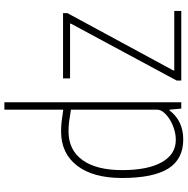

<svg xmlns="http://www.w3.org/2000/svg" viewBox="-10 -838 857 877"><g transform="rotate(-90 418.5 -399.5)"><path d="M220 9Q130 9 87 -59.5Q44 -128 44 -271Q44 -402 100 -475.5Q156 -549 257 -549Q280 -549 302 -546.5Q324 -544 356 -539V-808H390V0H361L356 -54H353Q305 9 220 9ZM218 -25Q242 -25 266.5 -32.5Q291 -40 311 -52.5Q331 -65 343.5 -80Q356 -95 356 -110V-504Q321 -510 300 -512.5Q279 -515 257 -515Q172 -515 126 -451.5Q80 -388 80 -270Q80 -153 116 -89Q152 -25 218 -25ZM489 -21 749 -504V-508H499V-540H797V-520L535 -36V-32H807V0H489Z"/></g></svg>

Font: Encode Sans Compressed
Style: Thin
Weight: 100
Designer: Pablo Impallari, Andres Torresi
Foundry: Pablo Impallari, Andres Torresi
Version: Version 1.000; ttfautohint (v1.00) -l 8 -r 50 -G 200 -x 14 -